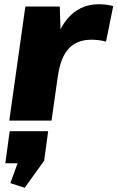

<svg xmlns="http://www.w3.org/2000/svg" viewBox="-20 -571 556 909"><path d="M100 -540H263L270 -324L224 0H24ZM219 -265Q238 -407 296.5 -479Q355 -551 448 -551Q465 -551 482 -549Q499 -547 516 -542L482 -374Q449 -383 413 -383Q345 -383 306 -341.5Q267 -300 255 -215ZM208 50 189 190 97 318 29 296 98 107 159 202H5L26 50Z"/></svg>

Font: Pathway Extreme 28pt ExtraBold
Style: Italic
Weight: 800
Italic angle: -8°
Designer: Eduardo Rodriguez Tunni
Foundry: Eduardo Rodriguez Tunni
Version: Version 1.001;gftools[0.9.26]